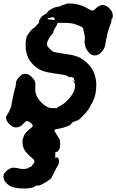

<svg xmlns="http://www.w3.org/2000/svg" viewBox="-45 -693 675 1115"><path d="M214 -609 215 -610Q215 -609 214 -609ZM262 -646Q268 -649 267 -648Q266 -648 262 -646Q258 -644 257.5 -644Q257 -644 262 -646ZM352 -673Q365 -673 378 -672Q412 -668 441 -656Q454 -650 475 -638Q479 -636 484 -634Q492 -630 497 -632Q500 -633 508 -641Q521 -654 530 -658Q541 -664 551 -664Q563 -664 575 -657Q587 -650 597 -637Q610 -621 610 -602Q610 -587 606 -585Q603 -583 602 -579Q601 -574 602 -573Q603 -573 602.5 -572Q602 -571 601.5 -567.5Q601 -564 598 -556Q594 -544 585 -519Q582 -510 581 -506Q580 -499 576 -484Q574 -477 573 -470Q572 -467 570 -456Q569 -449 568 -442Q566 -428 564 -423Q559 -408 549 -396Q535 -377 516 -372Q512 -372 505 -371.5Q498 -371 495 -372Q485 -375 475 -383Q471 -386 472 -386Q473 -386 469 -391Q460 -401 456 -410Q452 -416 450 -427Q449 -431 447.5 -436.5Q446 -442 446 -450.5Q446 -459 448 -471Q449 -474 447 -482Q446 -486 446 -488.5Q446 -491 445 -494Q444 -497 444 -499Q444 -501 443 -504.5Q442 -508 440.5 -514.5Q439 -521 438.5 -522.5Q438 -524 438 -525Q438 -526 437.5 -527Q437 -528 437 -530Q436 -534 425 -539Q421 -541 417.5 -542.5Q414 -544 408 -546Q402 -548 395 -551Q384 -555 373 -557Q357 -560 328 -560Q309 -560 306 -560.5Q303 -561 297.5 -561Q292 -561 291 -560Q290 -559 290 -559Q290 -558 289 -557.5Q288 -557 287.5 -554.5Q287 -552 285.5 -549Q284 -546 284 -546V-545Q283 -545 282.5 -543Q282 -541 277 -534Q267 -518 268 -517Q268 -516 267.5 -516Q267 -516 266 -513.5Q265 -511 265 -509.5Q265 -508 265 -508Q266 -508 266.5 -507.5Q267 -507 261 -499Q249 -486 240 -471Q233 -459 230 -450Q228 -444 228 -437Q228 -429 230 -425.5Q232 -422 244 -409Q254 -399 257 -397Q267 -390 287 -387Q295 -386 295 -386Q296 -385 313 -383Q323 -382 352 -377Q375 -374 393 -368Q409 -363 419.5 -357.5Q430 -352 441 -344Q458 -332 472 -316Q496 -289 506 -256Q512 -235 514 -214Q514 -208 514 -193.5Q514 -179 513 -174Q511 -159 510 -151Q501 -111 487 -90Q485 -87 485 -87Q483 -87 482 -83Q482 -80 480 -76Q474 -64 461 -48Q458 -44 456 -41Q450 -34 435 -18.5Q420 -3 413 2Q406 7 403 7Q402 7 399 8Q396 9 392 11Q380 15 378 16.5Q376 18 370.5 24Q365 30 365 30Q365 32 354 37Q341 43 327 47Q310 52 293 55Q273 58 271 62Q271 63 272 67Q275 75 288 95Q299 113 303 121Q304 124 304.5 125.5Q305 127 304 127Q303 127 304 131Q304 139 304 149Q304 167 298 176Q297 177 298 178H297Q297 178 296 180Q295 182 294 182.5Q293 183 293 183.5Q293 184 291.5 185Q290 186 290 187Q290 188 289 188Q287 187 284 189Q283 189 282 189Q278 189 277 190Q276 191 276 201Q276 211 276 217Q275 228 280 223H281Q281 224 282.5 223.5Q284 223 286 221L289 218L288 220Q288 222 288.5 223Q289 224 290 222L292 221L291 223L293 224V223V225L294 229H295V231L296 233V234Q297 234 297 234Q297 234 297 235V237Q298 237 297 238L298 239Q298 241 297.5 246Q297 251 296 257Q291 271 281 285Q280 287 278 291Q271 307 259 328Q254 337 255 338Q255 338 253.5 340Q252 342 249.5 344.5Q247 347 243 350Q227 363 203 375Q186 384 182 384Q181 384 178.5 385Q176 386 176.5 385Q177 384 174 384Q169 384 161 387Q155 390 152.5 392.5Q150 395 135.5 398Q121 401 104.5 401.5Q88 402 74 401Q35 398 17 389Q3 382 -6 372Q-16 362 -20 354Q-24 345 -25 335Q-25 328 -24 323Q-23 318 -20.5 314Q-18 310 -16.5 309.5Q-15 309 -12 305Q-4 295 2 292Q6 290 7 289Q12 286 19 283Q32 279 49 282Q62 284 67 286Q78 289 99 288Q109 287 110 286Q110 285 113 285Q120 284 121 281Q121 280 125 279Q134 276 139 272Q144 267 143 266Q142 266 141 266L143 264Q147 261 151 256Q157 247 153 238Q152 233 138 222Q129 215 120 206Q102 187 94 172Q90 163 88 153Q86 146 86 136Q85 122 87 114Q89 107 90 106Q93 105 93 102Q93 101 92 101L93 96Q104 74 132 53Q142 45 144 42Q146 39 144 33Q141 25 129 17Q114 7 106 11Q103 13 96 20Q92 25 84.5 32Q77 39 72 41Q60 47 48 47Q33 47 20 37Q3 24 -6 7Q-11 -3 -10 -13Q-10 -17 -9 -17Q-8 -17 -6.5 -19.5Q-5 -22 -5 -23Q-5 -26 -4 -26Q-3 -26 -1 -32Q0 -33 0.5 -33Q1 -33 2 -35Q3 -37 3 -37Q4 -37 8 -46L13 -59L16 -64Q17 -66 17 -66Q19 -68 20 -76Q21 -78 21 -79V-80V-83Q23 -87 23 -95Q24 -98 25 -101Q26 -104 26 -108Q26 -112 28 -119Q29 -125 31 -130Q32 -134 32.5 -139.5Q33 -145 35 -152Q39 -163 40 -175Q41 -179 42 -180Q43 -181 45 -188Q45 -193 45.5 -193.5Q46 -194 46.5 -198.5Q47 -203 47.5 -206Q48 -209 48 -210L47 -211L48 -216Q55 -239 74 -252Q79 -255 79 -257Q78 -258 82 -260Q92 -265 104 -264Q114 -264 124 -258Q132 -254 140 -245Q152 -234 158 -220Q162 -209 160 -189Q158 -159 166 -141Q175 -118 197 -96Q213 -80 229 -72Q243 -65 260 -65Q270 -65 274 -66Q276 -67 275.5 -65.5Q275 -64 277 -64Q283 -62 286 -66Q287 -67 286 -68L290 -71Q294 -72 301 -76Q335 -93 362.5 -128Q390 -163 391 -191Q392 -200 389 -209Q386 -216 380 -223Q377 -226 376 -227V-228H377Q383 -224 387 -220Q389 -218 389 -221Q389 -226 384 -232L385 -233H386Q386 -236 381 -241Q380 -242 378 -243Q376 -244 375 -244.5Q374 -245 373.5 -244.5Q373 -244 372 -245Q366 -249 362 -244L361 -243L356 -246Q348 -251 339 -255Q325 -259 296 -263Q285 -265 267 -267Q262 -268 258 -269Q211 -275 183 -290Q162 -302 148 -317Q123 -343 112 -374Q108 -388 105 -404Q104 -415 104 -428Q104 -441 104 -446Q106 -467 111 -484Q112 -487 113 -487Q117 -488 118 -494Q119 -497 120 -497Q121 -497 123 -500.5Q125 -504 126.5 -505.5Q128 -507 128 -507.5Q128 -508 129 -509Q130 -510 130.5 -511.5Q131 -513 132 -513Q133 -513 133 -514Q133 -515 134 -515Q134 -516 137 -518.5Q140 -521 140.5 -522Q141 -523 142 -523.5Q143 -524 144 -525.5Q145 -527 145.5 -526.5Q146 -526 146 -527Q146 -528 146.5 -528Q147 -528 147.5 -528Q148 -528 148.5 -529Q149 -530 149.5 -529.5Q150 -529 151 -530Q152 -531 153 -531.5Q154 -532 154.5 -532.5Q155 -533 156 -533Q158 -533 162 -540Q166 -546 166.5 -546Q167 -546 169 -547.5Q171 -549 173 -551.5Q175 -554 175 -554Q176 -556 178 -557Q180 -558 181 -559V-561V-564L182 -565Q182 -566 182.5 -567.5Q183 -569 182 -568.5Q181 -568 181.5 -569Q182 -570 182 -570V-572L183 -573V-575L184 -576L185 -579V-580Q185 -581 187.5 -583.5Q190 -586 191 -587V-588H190L199 -598Q210 -607 211 -607Q211 -606 212 -607H211Q212 -608 213 -608Q215 -608 220 -611Q222 -613 222 -613H223Q224 -614 224 -614V-615Q225 -615 226 -616Q227 -617 227 -618Q228 -619 227.5 -619Q227 -619 227.5 -619.5Q228 -620 229 -620Q230 -621 230 -621.5Q230 -622 231 -622.5Q232 -623 232 -623.5Q232 -624 232.5 -624.5Q233 -625 233 -625Q233 -625 233.5 -625.5Q234 -626 234 -626L235 -627L237 -629L238 -630L241 -632L245 -636L260 -644Q279 -653 281 -652Q282 -652 286 -653Q290 -654 293.5 -654Q297 -654 299 -655Q304 -656 305 -658Q306 -658 306.5 -658Q307 -658 309.5 -659.5Q312 -661 314 -661.5Q316 -662 316 -662.5Q316 -663 319 -664Q327 -665 327 -666Q327 -667 331 -667Q338 -668 340 -671L341 -672ZM267 -592Q265 -594 258 -592Q253 -591 246 -590Q234 -589 232 -585Q230 -581 235 -581Q237 -580 241 -580Q252 -580 265 -577Q272 -576 273 -578Q274 -582 269 -590Q268 -592 267 -592Z"/></svg>

Font: TT2020 Style B
Style: Italic
Weight: 400
Italic angle: -15°
Version: Version 0.2.000